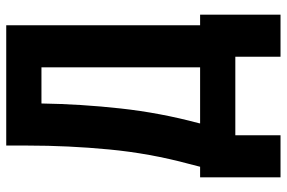

<svg xmlns="http://www.w3.org/2000/svg" viewBox="-172 -603 920 616"><g transform="rotate(-90 288.0 -295.0)"><path d="M414 145H549V-113H515V-735H129V-667Q129 -536 116.5 -405Q104 -274 70 -148L61 -113H27V0H414ZM380 -113H200L201 -118Q234 -241 248 -368Q262 -495 264 -622H380ZM27 145H162V0H27Z"/></g></svg>

Font: Iosevka Sparkle Extrabold
Style: Regular
Weight: 800
Designer: Belleve Invis
Foundry: Belleve Invis
Version: Version 4.5.0; ttfautohint (v1.8.3)